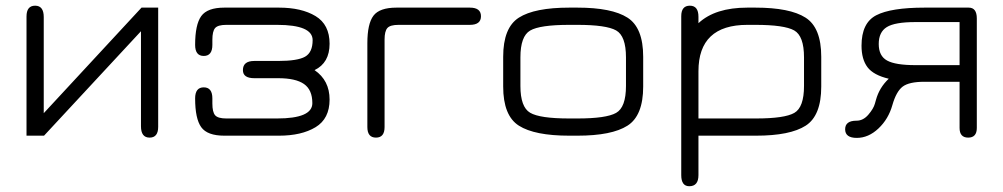

<svg xmlns="http://www.w3.org/2000/svg" viewBox="-20 -477 3527 675"><path d="M536.1 -450.2V-31.2Q536.1 6.8 505.9 6.8Q475.6 6.8 475.6 -33.2V-367.2L134.8 0H73.2V-418.9Q73.2 -457 103.5 -457Q133.8 -457 133.8 -417V-79.1L477.5 -450.2Z M874 -202.1Q834 -202.1 834 -230.5Q834 -262.7 874 -262.7H958Q1026.4 -262.7 1052.7 -277.8Q1079.1 -293 1079.1 -335.9Q1079.1 -389.6 954.1 -389.6H775.4Q746.1 -389.6 736.3 -378.4Q726.6 -367.2 726.6 -336.9V-319.3Q726.6 -280.3 696.3 -280.3Q666 -280.3 666 -319.3Q666 -390.6 687.5 -420.4Q709 -450.2 768.6 -450.2H960.9Q1040 -450.2 1089.4 -420.4Q1138.7 -390.6 1138.7 -323.2Q1138.7 -255.9 1085.9 -230.5Q1138.7 -194.3 1138.7 -127Q1138.7 -59.6 1089.4 -29.8Q1040 0 960.9 0H768.6Q709 0 687.5 -29.8Q666 -59.6 666 -130.9Q666 -169.9 696.3 -169.9Q726.6 -169.9 726.6 -130.9V-113.3Q726.6 -83 736.3 -71.8Q746.1 -60.5 775.4 -60.5H954.1Q1078.1 -60.5 1078.1 -114.3Q1078.1 -161.1 1048.8 -181.6Q1019.5 -202.1 958 -202.1Z M1380.9 -389.6Q1351.6 -389.6 1341.8 -378.4Q1332 -367.2 1332 -337.9V-30.3Q1332 6.8 1301.8 6.8Q1271.5 6.8 1271.5 -30.3V-325.2Q1271.5 -393.6 1293 -421.9Q1314.5 -450.2 1374 -450.2H1631.8Q1670.9 -450.2 1670.9 -419.9Q1670.9 -389.6 1631.8 -389.6Z M2009.8 0H1981.4Q1859.4 0 1804.2 -35.2Q1749 -70.3 1749 -172.9V-277.3Q1749 -379.9 1804.2 -415Q1859.4 -450.2 1981.4 -450.2H2009.8Q2130.9 -450.2 2186 -415Q2241.2 -379.9 2241.2 -277.3V-172.9Q2241.2 -70.3 2186 -35.2Q2130.9 0 2009.8 0ZM1981.4 -60.5H2009.8Q2111.3 -60.5 2146 -80.1Q2180.7 -99.6 2180.7 -174.8V-275.4Q2180.7 -350.6 2146 -370.1Q2111.3 -389.6 2009.8 -389.6H1981.4Q1877.9 -389.6 1843.8 -369.6Q1809.6 -349.6 1809.6 -275.4V-174.8Q1809.6 -100.6 1843.8 -80.6Q1877.9 -60.5 1981.4 -60.5Z M2806.6 -275.4Q2806.6 -350.6 2772 -370.1Q2737.3 -389.6 2635.7 -389.6H2607.4Q2435.5 -389.6 2435.5 -226.6V-60.5H2637.7Q2738.3 -60.5 2772.5 -80.1Q2806.6 -99.6 2806.6 -174.8ZM2867.2 -172.9Q2867.2 -70.3 2812.5 -35.2Q2757.8 0 2637.7 0H2435.5V138.7Q2435.5 177.7 2403.3 177.7Q2375 177.7 2375 138.7V-419.9Q2375 -457 2405.3 -457Q2435.5 -457 2435.5 -418V-395.5Q2494.1 -450.2 2607.4 -450.2H2635.7Q2756.8 -450.2 2812 -415Q2867.2 -379.9 2867.2 -277.3Z M3198.2 -399.4Q3126 -399.4 3097.7 -381.8Q3069.3 -364.3 3069.3 -322.3Q3069.3 -280.3 3098.6 -264.2Q3127.9 -248 3198.2 -248H3353.5V-399.4ZM3104.5 -200.2Q3050.8 -212.9 3029.8 -240.7Q3008.8 -268.6 3008.8 -316.4Q3008.8 -396.5 3060.5 -423.3Q3112.3 -450.2 3230.5 -450.2H3385.7Q3414.1 -450.2 3414.1 -412.1V-27.3Q3414.1 6.8 3383.8 6.8Q3353.5 6.8 3353.5 -27.3V-189.5H3229.5Q3175.8 -189.5 3153.3 -172.4Q3130.9 -155.3 3117.2 -107.4Q3103.5 -58.6 3068.4 -25.4Q3033.2 7.8 2992.2 7.8Q2951.2 7.8 2951.2 -22.5Q2951.2 -52.7 2991.2 -52.7Q3014.6 -52.7 3032.7 -73.7Q3050.8 -94.7 3055.7 -112.3L3059.6 -126Q3071.3 -168.9 3104.5 -200.2Z"/></svg>

Font: Jura
Style: Medium
Weight: 500
Version: Version 2.6.1